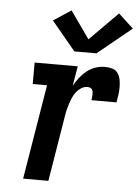

<svg xmlns="http://www.w3.org/2000/svg" viewBox="-54 -813 620 856"><g transform="rotate(5 255.5 -385.5)"><path d="M82 0 152 -424H88V-520H281L266 -431Q276 -450 290 -468Q304 -486 321.5 -500Q339 -514 360 -521Q381 -528 402 -528Q419 -528 435 -523.5Q451 -519 460 -506Q469 -493 472 -476.5Q475 -460 475 -443Q475 -426 472.5 -409Q470 -392 467 -375H355Q356 -381 356.5 -387Q357 -393 357.5 -399.5Q358 -406 357 -412Q356 -418 353 -423Q350 -428 344 -430Q338 -432 332 -432Q318 -432 305 -424Q292 -416 283 -404.5Q274 -393 268 -379.5Q262 -366 257.5 -352.5Q253 -339 249.5 -325.5Q246 -312 244 -298L195 0ZM359 -585H260L153 -714L232 -766L318 -644L444 -771L511 -709Z"/></g></svg>

Font: Iosevka Gothic
Style: Bold Italic
Weight: 700
Italic angle: -9°
Monospace: yes
Designer: Belleve Invis
Foundry: Belleve Invis
Version: Version 15.5.1; ttfautohint (v1.8.4)